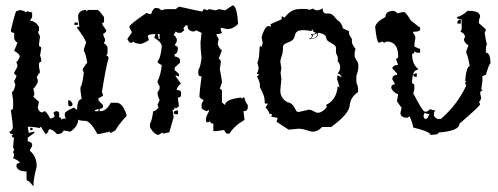

<svg xmlns="http://www.w3.org/2000/svg" viewBox="-20 -481 1817 700"><path d="M52.2 -444.8Q72.8 -440.4 72.8 -436L81.1 -440.4Q88.4 -436 97.2 -436V-418.5L89.4 -405.3Q108.4 -405.3 122.1 -383.3V-370.1Q122.1 -365.7 117.7 -365.7L126 -348.1Q122.1 -323.7 122.1 -313Q130.4 -311.5 130.4 -304.2L126 -277.8Q130.4 -270.5 130.4 -255.9Q122.1 -254.4 122.1 -247.1V-238.3L126 -216.3Q122.1 -216.3 113.8 -198.7L117.7 -189.9V-181.2Q106.9 -159.2 101.6 -159.2L105.5 -137.2L101.6 -128.4Q119.6 -110.8 122.1 -110.8L117.7 -88.9Q122.1 -71.3 134.3 -71.3L142.6 -75.7Q148.4 -75.7 163.1 -49.3H167Q179.2 -53.7 179.2 -58.1Q175.3 -66.4 175.3 -71.3L183.6 -75.7H187.5Q195.8 -74.2 195.8 -66.9V-53.7Q204.1 -52.2 204.1 -44.9Q210.9 -49.3 220.2 -49.3L216.3 -58.1V-66.9Q216.3 -74.2 249 -88.9L261.2 -80.1Q261.2 -119.6 277.8 -119.6L273.4 -150.4V-163.6Q279.8 -168.9 285.6 -216.3L281.7 -225.1V-229.5Q295.4 -251.5 297.9 -251.5Q293 -285.6 285.6 -295.4Q285.6 -303.7 293.9 -326.2Q291 -339.4 261.2 -378.9V-383.3H269.5L265.1 -414.1V-427.2Q272 -444.8 293.9 -444.8V-440.4L302.2 -444.8H335Q340.8 -444.8 359.4 -418.5V-405.3Q359.4 -396.5 351.6 -396.5Q351.6 -392.1 367.7 -370.1Q367.7 -363.8 355.5 -356.9L363.8 -335Q359.4 -326.2 359.4 -321.8Q365.2 -321.8 372.1 -308.6V-286.6L367.7 -277.8Q376 -276.4 376 -269Q367.7 -245.1 351.6 -146Q355.5 -137.2 355.5 -132.8Q345.7 -124 338.9 -124V-115.2L355.5 -97.7V-93.3Q355.5 -84.5 343.3 -84.5V-75.7H347.2Q366.7 -75.7 384.3 -106.4H404.8Q426.8 -106.4 441.4 -62.5V-58.1Q417 -33.2 400.4 -5.4L384.3 3.4Q379.9 3.4 379.9 -1Q345.2 7.8 335 7.8Q309.6 -40.5 290 -40.5Q271.5 -40.5 265.1 -44.9Q265.1 -21.5 236.8 -1L211.9 -5.4Q208 7.8 187.5 7.8Q173.3 -9.8 158.7 -9.8Q152.8 7.8 146.5 7.8Q130.4 -14.2 130.4 -18.6Q126 -18.6 126 -14.2L97.2 -18.6H81.1L85 3.4L105.5 -1V3.4L81.1 21V34.2Q97.2 36.6 97.2 47.4V51.8L89.4 64.9V69.3Q113.8 88.4 113.8 126.5Q102.1 169.9 102.1 190.9Q102.1 195.3 102.5 198.7L85 179.2Q76.7 179.2 76.7 170.4V144Q45.4 144 40 126.5V122.1Q40 113.3 52.2 113.3Q52.2 106 27.8 95.7Q31.7 87.4 31.7 82.5L27.8 73.7L31.7 64.9L27.8 56.2Q27.8 48.3 31.2 21Q22.9 21 22.9 12.2Q26.9 12.2 26.9 7.8Q14.6 7.8 14.6 -1Q20.5 -1 26.9 -14.2Q26.9 -30.8 19.5 -80.1Q27.8 -80.1 27.8 -88.9V-115.2L23.4 -146Q30.8 -146 36.1 -172.4Q31.7 -180.7 31.7 -185.5Q40 -199.7 40 -207.5Q31.7 -207.5 31.7 -216.3Q43.9 -236.3 43.9 -242.7Q40 -251 40 -255.9Q43.9 -255.9 52.2 -273.4Q52.2 -285.2 31.7 -295.4L43.9 -326.2Q38.1 -326.2 31.7 -339.4V-361.3Q19.5 -361.3 19.5 -370.1Q36.1 -440.4 40 -440.4Q44.4 -440.4 52.2 -444.8ZM251.5 -398.9H263.7V-390.1H251.5ZM228.5 -115.2H232.4Q238.3 -115.2 244.6 -102.1Q244.6 -93.3 236.8 -93.3Q228.5 -93.3 228.5 -102.1ZM90.3 -15.1H98.6V-6.3H90.3ZM326.7 -80.1V-75.7H338.9V-84.5Q331.1 -80.1 326.7 -80.1Z M828.1 -461.4Q843.8 -461.4 848.1 -393.6Q829.6 -375 808.6 -375L785.2 -379.9V-370.6L789.1 -361.3Q782.7 -356.9 769.5 -356.9V-352.5L777.3 -338.9L773.4 -320.8Q781.2 -299.8 789.1 -297.9L777.3 -266.1Q785.2 -266.1 785.2 -252.4L781.2 -230Q789.1 -190.9 789.1 -180.2L781.2 -157.2Q789.1 -155.8 789.1 -147.9V-107.4L800.8 -98.1Q800.8 -119.1 859.9 -125.5V-121.1L867.7 -125.5H871.6Q871.6 -113.3 883.3 -98.1V-89.4Q883.3 -75.7 867.7 -75.7L871.6 -43.9Q834.5 -22.9 816.4 6.3H808.6Q803.2 6.3 796.9 -7.3L769.5 -2.9H757.8V-30.3Q746.1 -30.3 746.1 -39.1L738.3 -34.7Q730.5 -34.7 730.5 -43.9Q730.5 -55.7 742.2 -75.7V-80.1L734.4 -75.7Q714.8 -81.5 714.8 -89.4V-102.5L722.7 -116.2Q707 -123 707 -129.9Q707 -143.1 714.8 -202.6Q703.1 -202.6 703.1 -211.9V-225.6Q710.9 -236.3 714.8 -270.5Q710.9 -302.7 710.9 -325.2Q710.9 -329.1 714.8 -361.3L695.3 -370.6L687.5 -366.2Q663.6 -366.2 663.6 -388.7H659.7Q654.3 -388.7 647.9 -375Q651.9 -375 651.9 -370.6L640.1 -361.3H628.4L620.6 -366.2L612.8 -352.5Q618.7 -352.5 624.5 -338.9V-329.6L616.7 -315.9Q628.4 -311.5 628.4 -307.1Q628.4 -284.2 616.7 -284.2V-275.4Q636.2 -272 636.2 -261.7V-252.4L616.7 -234.4V-225.6L632.3 -211.9V-202.6H628.4L620.6 -207V-202.6L640.1 -175.3Q634.3 -175.3 624.5 -157.2V-152.8Q640.1 -152.8 640.1 -143.6V-134.8Q640.1 -125.5 628.4 -125.5L632.3 -93.8L620.6 -84.5Q620.6 -89.4 616.7 -89.4Q616.7 -80.1 608.9 -80.1L612.8 -57.1V-52.7L597.2 1.5Q594.2 1.5 573.7 6.3V1.5L558.1 10.7Q543 10.7 526.9 -16.6V-30.3Q533.7 -40 538.6 -75.7Q548.3 -75.7 558.1 -89.4L554.2 -98.1L562 -116.2Q554.2 -131.3 554.2 -143.6L562 -157.2V-166.5Q554.2 -177.2 554.2 -184.6Q565.9 -206.1 569.8 -243.7Q554.2 -250.5 554.2 -257.3Q565.9 -269.5 569.8 -311.5Q569.8 -326.7 542.5 -343.3Q546.4 -352.1 546.4 -356.9H542.5Q518.6 -356 518.6 -348.1Q522.5 -339.4 522.5 -334.5Q500.5 -320.8 491.2 -320.8Q467.8 -323.7 467.8 -329.6L460 -325.2H456.1Q450.7 -325.2 444.3 -338.9L460 -361.3V-366.2L452.1 -379.9V-384.3Q454.1 -393.1 514.6 -434.1Q521.5 -429.7 530.8 -429.7Q538.1 -450.2 546.4 -452.1Q565.9 -451.2 565.9 -443.4L585.4 -447.8H620.6L632.3 -457Q711.9 -439 718.8 -439Q719.7 -447.8 726.6 -447.8L734.4 -443.4L742.2 -447.8L765.6 -443.4Q770 -443.4 777.3 -447.8L800.8 -443.4ZM554.2 -356.9Q558.1 -349.1 558.1 -338.9H562V-356.9ZM621.1 -78.1H628.9V-64.5H621.1Q613.3 -64.5 613.3 -73.7Z M1120.6 -1Q1115.2 -1 1109.9 -2.7Q1104.5 -4.4 1098.1 -6.3Q1091.8 -8.3 1084.5 -10Q1077.1 -11.7 1067.9 -11.7L1032.2 -8.3L988.3 -37.1L992.2 -51.3L969.2 -55.7L971.2 -62.5Q971.2 -65.9 967.8 -65.9L962.9 -64.9Q960 -77.6 948.2 -88.9L956.5 -103L945.3 -104Q945.3 -120.1 942.4 -129.9Q938 -143.6 930.2 -157.7Q927.2 -162.6 927.2 -167L927.7 -170.9Q927.7 -181.2 917 -202.1L925.8 -210L916 -211.4Q922.9 -224.1 922.9 -233.9L918.5 -252.9Q918.5 -254.4 919.4 -255.6Q920.4 -256.8 921.4 -260.3Q922.4 -263.7 923.6 -270.3Q924.8 -276.9 925.3 -289.6Q926.3 -314 928.7 -314L932.6 -310.1Q933.6 -310.1 935.5 -314.9Q937.5 -319.8 937.5 -326.7L933.6 -344.2Q936.5 -357.9 943.8 -372.1Q951.2 -386.2 959 -386.2Q962.9 -386.2 966.8 -382.3V-393.1L1006.8 -410.6V-422.4L1017.6 -416.5Q1037.1 -443.4 1062.5 -447.3L1082 -448.7Q1100.1 -448.7 1108.9 -445.3L1121.6 -449.7Q1127.9 -443.4 1136.7 -443.4Q1145 -443.4 1156.2 -450.7Q1156.2 -431.6 1170.4 -431.6L1175.3 -432.1Q1183.6 -432.1 1189 -429.2Q1195.8 -424.8 1205.6 -412.6Q1209 -407.7 1213.9 -404.8Q1223.6 -400.4 1230.5 -377.4L1252 -367.7Q1252 -354.5 1257.6 -347.4Q1263.2 -340.3 1263.2 -335L1262.7 -330.1Q1262.7 -319.3 1276.4 -302.7L1272.9 -291.5L1273.4 -272L1285.2 -252.4L1286.6 -238.8Q1286.6 -222.2 1279.3 -205.6V-180.2Q1285.6 -168 1285.6 -152.8L1285.2 -145Q1257.8 -127.4 1254.9 -96.2Q1252 -64.9 1187.5 -18.1H1154.3Q1138.7 -1 1120.6 -1ZM1138.7 -69.8Q1148.4 -69.8 1159.9 -78.9Q1171.4 -87.9 1171.4 -93.3Q1171.4 -96.2 1168 -98.1Q1207.5 -116.7 1210.9 -166.5L1218.3 -161.6L1209 -192.9L1210 -206.5L1226.1 -199.7Q1221.7 -210.4 1210.9 -213.4Q1220.2 -224.1 1220.2 -235.8Q1220.2 -247.6 1210.9 -258.3L1211.9 -267.1Q1211.9 -275.4 1208.3 -280.3Q1204.6 -285.2 1204.6 -294.9L1205.1 -304.7Q1205.1 -312 1200 -316.2Q1194.8 -320.3 1188.2 -323.7Q1181.6 -327.1 1176 -331.3Q1170.4 -335.4 1169.4 -343.3Q1167.5 -357.9 1138.7 -361.8L1139.2 -357.4Q1139.2 -338.4 1105.5 -338.4Q1117.2 -344.2 1117.2 -349.6Q1117.2 -353 1112.8 -356Q1129.9 -357.9 1130.9 -359.9Q1130.9 -362.8 1121.1 -366.7V-373.5L1113.3 -367.7Q1101.6 -371.1 1085.4 -371.1Q1058.6 -371.1 1055.7 -353.5Q1052.7 -339.4 1045.4 -334.2Q1038.1 -329.1 1030.5 -326.4Q1022.9 -323.7 1017.1 -319.8Q1011.2 -315.9 1011.2 -304.7L1011.7 -304.2Q1011.7 -290 1006.8 -276.1Q1002 -262.2 1002 -255.9L1005.9 -231.9L1002.9 -215.3L1005.9 -194.8L1002 -151.4Q1002 -123 1027.8 -108.4Q1039.6 -106 1045.2 -100.1Q1050.8 -94.2 1054 -88.1Q1057.1 -82 1059.8 -77.4Q1062.5 -72.8 1069.3 -72.8L1105.5 -81.1Q1113.8 -81.1 1123.5 -75.4Q1133.3 -69.8 1138.7 -69.8ZM1121.6 -341.3Q1136.7 -344.2 1136.7 -359.9Q1129.4 -355 1117.7 -354.5L1121.6 -352.1Q1119.1 -344.7 1111.8 -340.3Z M1415 -441.4Q1427.7 -437 1427.7 -432.6L1448.7 -437H1452.6Q1460 -437 1478 -405.8L1507.3 -383.3Q1511.7 -383.3 1511.7 -378.9V-374Q1511.7 -365.2 1486.3 -365.2V-360.8Q1494.6 -350.1 1494.6 -342.8Q1490.7 -328.1 1490.7 -311.5Q1508.3 -302.7 1511.7 -302.7V-289.1H1499L1490.7 -293.5Q1490.7 -284.7 1482.4 -284.7Q1482.4 -247.1 1503.4 -231V-226.6Q1482.4 -226.6 1482.4 -177.2Q1490.7 -175.8 1490.7 -168.5V-159.2Q1490.7 -149.4 1486.3 -141.6Q1521 -74.2 1528.3 -74.2H1536.6L1549.3 -83.5Q1556.6 -78.6 1566.4 -78.6L1562 -69.8V-61Q1562 -54.7 1574.7 -47.4H1587.4Q1646 -97.7 1679.7 -168.5Q1675.8 -176.8 1675.8 -181.6H1679.7Q1679.7 -186 1675.8 -186Q1680.7 -239.7 1692.4 -239.7Q1687 -274.9 1679.7 -289.1Q1679.7 -296.9 1688 -315.9Q1671.4 -325.2 1671.4 -338.4L1675.8 -347.2Q1672.4 -360.8 1658.7 -365.2L1663.1 -374V-410.2Q1646 -410.2 1646 -418.9Q1666 -423.3 1684.1 -441.4H1692.4Q1730.5 -441.4 1730.5 -418.9Q1726.1 -413.1 1726.1 -396.5L1751.5 -374Q1751.5 -369.6 1747.1 -360.8Q1751.5 -328.6 1755.4 -320.3Q1751.5 -312.5 1751.5 -302.7V-289.1Q1768.1 -289.1 1768.1 -249Q1763.2 -249 1751.5 -208.5Q1743.2 -204.1 1738.8 -204.1V-186L1734.4 -154.8Q1738.8 -154.8 1738.8 -150.4Q1730.5 -148.9 1730.5 -141.6L1734.4 -123.5Q1730.5 -110.4 1726.1 -110.4L1730.5 -101.1Q1730 -94.2 1654.8 -29.8Q1654.8 -3.4 1579.1 2Q1579.1 10.7 1549.3 10.7Q1549.3 -1 1486.3 -16.1Q1486.3 -26.9 1473.6 -56.6L1465.3 -51.8Q1439.9 -51.8 1439.9 -69.8L1444.3 -87.9L1427.7 -110.4V-114.7L1431.6 -137.2Q1414.6 -143.1 1406.7 -159.2V-164.1Q1406.7 -172.9 1418.9 -172.9V-177.2L1410.6 -190.9V-195.3Q1410.6 -206.5 1427.7 -208.5V-212.9L1410.6 -231Q1410.6 -243.2 1431.6 -244.6L1423.3 -266.6Q1431.6 -266.6 1431.6 -275.9Q1431.6 -329.6 1389.6 -329.6L1381.3 -325.2L1373 -329.6Q1364.7 -325.2 1360.4 -325.2Q1353 -331.5 1347.7 -383.3Q1352.1 -401.9 1385.3 -418.9Q1385.3 -441.4 1415 -441.4ZM1656.2 -408.7H1660.2V-395H1647.5V-399.4Q1648.9 -408.7 1656.2 -408.7ZM1495.6 -213.9H1499.5V-200.7H1495.6Q1486.8 -200.7 1486.8 -209.5ZM1528.3 -69.8 1524.4 -61V-56.6Q1525.4 -47.4 1532.7 -47.4Q1539.1 -47.4 1545.4 -65.4Q1535.6 -65.4 1528.3 -69.8Z"/></svg>

Font: Truetypewriter PolyglOTT
Style: Regular
Weight: 400
Designer: Sergey Beatoff a.k.a. Sam_T
Version: Version 3.76